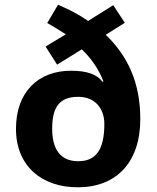

<svg xmlns="http://www.w3.org/2000/svg" viewBox="-20 -787 667 817"><path d="M227 -767 181 -689C208 -674 237 -656 260 -641L174 -589L223 -512L328 -577C370 -537 400 -492 420 -441L416 -439C393 -471 349 -486 282 -486C145 -486 48 -398 48 -239C48 -80 158 10 311 10C474 10 577 -95 577 -280C577 -438 522 -550 430 -639L511 -690L462 -765L355 -698C318 -724 275 -746 227 -767ZM313 -375C388 -375 424 -321 424 -260C424 -155 392 -101 313 -101C233 -101 202 -157 202 -239C202 -330 232 -375 313 -375Z"/></svg>

Font: Noto Sans Lao UI
Style: Bold
Weight: 700
Designer: Monotype Design Team
Foundry: Monotype Imaging Inc.
Version: Version 2.000